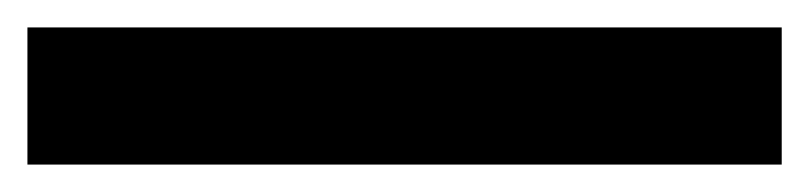

<svg xmlns="http://www.w3.org/2000/svg" viewBox="-20 57 590 140"><path d="M0 177V77H550V177Z"/></svg>

Font: M PLUS Code Latin SemiExpanded
Style: Bold
Weight: 700
Width: 6
Designer: Coji Morishita
Foundry: UNDERFOREST DESIGN
Version: Version 1.002; ttfautohint (v1.8.3)